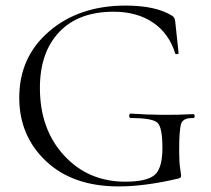

<svg xmlns="http://www.w3.org/2000/svg" viewBox="-20 -656 755 688"><path d="M405 12Q241 12 145 -78.5Q49 -169 49 -306Q49 -452 156.5 -544Q264 -636 430 -636Q538 -636 596 -600Q607 -594 608 -578L620 -465Q620 -463 614.5 -462Q609 -461 608 -464Q586 -536 528.5 -575Q471 -614 387 -614Q261 -614 192 -541Q123 -468 123 -341Q123 -193 209.5 -99Q296 -5 429 -5Q505 -5 533.5 -28.5Q562 -52 562 -126Q562 -199 544.5 -216Q527 -233 449 -233Q445 -233 443.5 -237Q442 -241 443.5 -245Q445 -249 448 -249Q560 -241 673 -247Q677 -247 677.5 -240Q678 -233 673 -233Q638 -234 630 -215Q622 -196 622 -116Q622 -76 625.5 -53Q629 -30 629 -28Q629 -22 627 -20Q625 -18 618 -16Q499 12 405 12Z"/></svg>

Font: Cormorant Infant
Style: Regular
Weight: 400
Designer: Christian Thalmann (Catharsis Fonts)
Version: Version 1.000;PS 002.000;hotconv 1.0.88;makeotf.lib2.5.64775